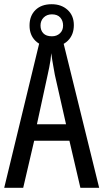

<svg xmlns="http://www.w3.org/2000/svg" viewBox="-20 -890 490 910"><path d="M361 0 309 -223H142L90 0H0L173 -714H274L450 0ZM240 -535Q237 -554 233.5 -571.5Q230 -589 227.5 -606Q225 -623 223 -638Q222 -623 219.5 -606Q217 -589 213.5 -571.5Q210 -554 206 -536L155 -301H293ZM225 -669Q176 -669 148 -696.5Q120 -724 120 -769Q120 -815 148 -842.5Q176 -870 225 -870Q271 -870 300.5 -843Q330 -816 330 -771Q330 -725 301.5 -697Q273 -669 225 -669ZM226 -718Q249 -718 264 -732Q279 -746 279 -769Q279 -792 265.5 -807Q252 -822 226 -822Q202 -822 187 -807Q172 -792 172 -769Q172 -746 185.5 -732Q199 -718 226 -718Z"/></svg>

Font: Noto Sans Khmer ExtraCondensed
Style: Regular
Weight: 400
Width: 2
Designer: Danh Hong and the Monotype Design Team
Foundry: Monotype Imaging Inc.
Version: Version 2.004